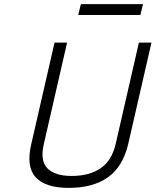

<svg xmlns="http://www.w3.org/2000/svg" viewBox="-20 -904 756 933"><path d="M193 -204Q174 -123 210.5 -86Q247 -49 328 -49Q414 -49 468.5 -86Q523 -123 542 -204L655 -697H716L603 -204Q577 -94 504.5 -42.5Q432 9 314 9Q201 9 153.5 -42.5Q106 -94 132 -204L245 -697H306ZM373 -884H675L662 -831H360Z"/></svg>

Font: Panefresco 250wt
Style: Italic
Weight: 300
Version: Version 1.000